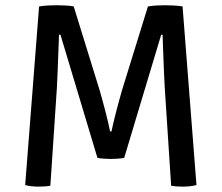

<svg xmlns="http://www.w3.org/2000/svg" viewBox="-20 -707 845 732"><path d="M129 -682.5Q146 -685.5 165.8 -686.2Q185.5 -687 197 -687Q209 -687 226.8 -686.2Q244.5 -685.5 261 -682.5L360 -362.5Q363.5 -350.5 369.5 -328.5Q375.5 -306.5 382 -282Q388.5 -257.5 393.2 -236.5Q398 -215.5 399.5 -206H405Q407 -215.5 411.8 -236.5Q416.5 -257.5 423 -282Q429.5 -306.5 435.5 -328.5Q441.5 -350.5 445 -362.5L544 -682.5Q562 -685.5 578.8 -686.2Q595.5 -687 608 -687Q619.5 -687 638.5 -686.2Q657.5 -685.5 676 -682.5L729 -1.5Q718.5 1.5 704.2 3Q690 4.5 677.5 4.5Q666 4.5 655 3.8Q644 3 632.5 1L608 -374Q606.5 -400.5 605 -436Q603.5 -471.5 602.2 -508.2Q601 -545 600 -574.5H594.5L453.5 -105Q442 -103 427.8 -102Q413.5 -101 402 -101Q390.5 -101 376.5 -102Q362.5 -103 351.5 -105L210.5 -574.5H205Q204 -545 202.5 -508.2Q201 -471.5 199.8 -436Q198.5 -400.5 197 -374L172 1Q161 3 149.5 3.8Q138 4.5 126 4.5Q113.5 4.5 99.8 3Q86 1.5 76 -1.5Z"/></svg>

Font: Signika Negative Light
Style: Regular
Weight: 400
Version: Version 2.001